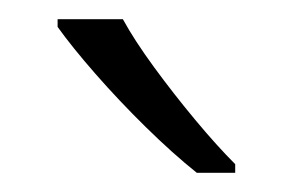

<svg xmlns="http://www.w3.org/2000/svg" viewBox="-20 -786 305 200"><path d="M108 -766Q120 -744 140.5 -716Q161 -688 183.5 -661Q206 -634 225 -615V-606H185Q160 -626 132 -653.5Q104 -681 79.5 -709Q55 -737 40 -758V-766Z"/></svg>

Font: Noto Sans Arabic UI Lt
Style: Regular
Weight: 300
Designer: Monotype Design Team, Nadine Chahine and Nizar Qandah
Foundry: Monotype Imaging Inc.
Version: Version 2.010; ttfautohint (v1.8.4.7-5d5b)